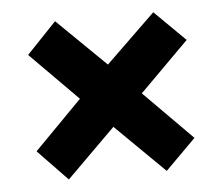

<svg xmlns="http://www.w3.org/2000/svg" viewBox="-39 -608 593 510"><g transform="rotate(-5 257.5 -353.5)"><path d="M387 -565 255 -437 125 -564 46 -481 173 -353 46 -224 125 -142 255 -271 386 -142 467 -223 338 -353 469 -484Z"/></g></svg>

Font: Noto Sans Khmer Condensed ExtraBold
Style: Regular
Weight: 800
Width: 3
Designer: Danh Hong and the Monotype Design Team
Foundry: Monotype Imaging Inc.
Version: Version 2.004